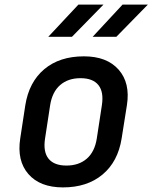

<svg xmlns="http://www.w3.org/2000/svg" viewBox="-20 -805 663 835"><path d="M254 10Q154 10 103.5 -48Q53 -106 68 -203L90 -347Q106 -448 172.5 -504Q239 -560 345 -560Q445 -560 496 -502Q547 -444 532 -348L509 -203Q493 -102 426 -46Q359 10 254 10ZM269 -85Q323 -85 357.5 -115Q392 -145 401 -203L423 -347Q432 -405 408 -435Q384 -465 330 -465Q276 -465 241.5 -435Q207 -405 198 -347L176 -203Q167 -145 191 -115Q215 -85 269 -85ZM383 -645 513 -785H623L486 -645ZM190 -645 321 -785H430L293 -645Z"/></svg>

Font: JetBrains Mono NL SemiBold
Style: Italic
Weight: 600
Italic angle: -9°
Monospace: yes
Designer: Philipp Nurullin, Konstantin Bulenkov
Foundry: JetBrains
Version: Version 2.305; ttfautohint (v1.8.4.7-5d5b)